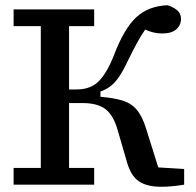

<svg xmlns="http://www.w3.org/2000/svg" viewBox="-20 -706 748 734"><path d="M466 -84 430 -208Q414 -265 383.5 -288.5Q353 -312 296 -312H244V-64H340V0H32V-64H136V-606H32V-670H340V-606H244V-364H272Q329 -364 360.5 -398.5Q392 -433 416 -496Q455 -598 501.5 -640.5Q548 -683 620 -686Q641 -680 656.5 -667.5Q672 -655 672 -634Q672 -610 654 -594Q636 -578 600 -578Q583 -578 566.5 -582Q550 -586 535 -593Q518 -568 502.5 -539.5Q487 -511 468 -472Q450 -434 434.5 -411.5Q419 -389 402.5 -376.5Q386 -364 364 -356V-336Q412 -332 445.5 -322.5Q479 -313 501 -288.5Q523 -264 538 -216L585 -66L684 -60V0Q666 3 643 5.5Q620 8 596 8Q542 8 511.5 -12.5Q481 -33 466 -84Z"/></svg>

Font: Source Serif 4 Caption
Style: Regular
Weight: 400
Designer: Frank Grießhammer
Foundry: Adobe Systems Incorporated
Version: Version 4.004;hotconv 1.0.117;makeotfexe 2.5.65602